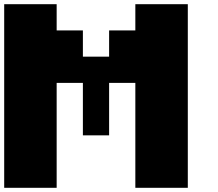

<svg xmlns="http://www.w3.org/2000/svg" viewBox="-20 -1020 1040 915"><path d="M0 -125V-1000H250V-875H375V-750H500V-875H625V-1000H875V-125H625V-625H500V-375H375V-625H250V-125Z"/></svg>

Font: Press Start 2P
Style: Regular
Weight: 400
Designer: CodeMan38
Foundry: CodeMan38
Version: Version 3.000